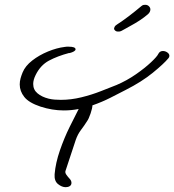

<svg xmlns="http://www.w3.org/2000/svg" viewBox="-20 -748 724 798"><path d="M253 30Q237 30 221 17Q205 4 207 -24Q211 -71 229 -123Q247 -175 269.5 -220.5Q292 -266 307 -295Q277 -289 245 -289Q197 -289 148 -305Q100 -321 81 -345Q62 -369 62 -397Q62 -410 65.5 -422.5Q69 -435 74 -447Q85 -474 114 -496.5Q143 -519 179.5 -534Q216 -549 249 -553Q254 -554 257.5 -554Q261 -554 265 -554Q294 -554 294 -543Q294 -534 268 -527V-528Q219 -515 183.5 -496Q148 -477 128 -436Q118 -416 118 -399Q118 -375 136 -360Q154 -345 182 -338Q194 -335 207 -334Q220 -333 233 -333Q275 -333 318 -343.5Q361 -354 399 -369Q437 -384 465 -395Q507 -413 544.5 -439Q582 -465 607.5 -489Q633 -513 638 -524Q644 -536 657 -536Q667 -536 675.5 -530Q684 -524 684 -516Q684 -510 680 -506Q661 -483 615 -445.5Q569 -408 502 -374Q473 -359 438.5 -341.5Q404 -324 364 -310V-309Q364 -299 356.5 -276.5Q349 -254 341 -243Q331 -227 317 -208.5Q303 -190 295 -167Q281 -125 272 -97.5Q263 -70 252 -37Q250 -30 256 -21.5Q262 -13 269.5 -5Q277 3 277 12Q277 21 270 25.5Q263 30 253 30ZM468 -617Q463 -617 458.5 -621Q454 -625 454 -629Q454 -631 456 -636Q458 -641 466 -646Q488 -660 515 -680.5Q542 -701 568 -723Q573 -727 576.5 -727.5Q580 -728 584 -728Q593 -728 599 -722Q605 -716 605 -709Q605 -698 595 -689Q580 -676 561 -663.5Q542 -651 525 -642Q508 -633 500 -628Q482 -617 476 -617Q470 -617 468 -617Z"/></svg>

Font: Grape Nuts
Style: Regular
Weight: 400
Designer: Robert E. Leuschke
Foundry: Robert E. Leuschke
Version: Version 1.010; ttfautohint (v1.8.3)